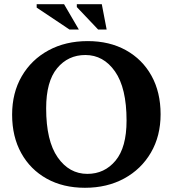

<svg xmlns="http://www.w3.org/2000/svg" viewBox="-20 -878 820 911"><path d="M396.5 -683Q499.5 -683 577.5 -639.8Q655.5 -596.5 698.8 -518.5Q742 -440.5 742 -336Q742 -232.5 696 -153.8Q650 -75 569 -31Q488 13 383 13Q279.5 13 201.8 -30.2Q124 -73.5 80.8 -151.5Q37.5 -229.5 37.5 -334Q37.5 -437.5 83.2 -516.2Q129 -595 210 -639Q291 -683 396.5 -683ZM394.5 -53Q476 -53 528.2 -115.8Q580.5 -178.5 580.5 -306Q580.5 -460.5 525.8 -538.8Q471 -617 385 -617Q303 -617 251 -554.2Q199 -491.5 199 -364Q199 -209.5 253.8 -131.2Q308.5 -53 394.5 -53ZM354 -738H309.5L154 -842V-858H284ZM486 -738H445.5L344.5 -844.5V-858H463Z"/></svg>

Font: Newsreader 16pt
Style: Bold
Weight: 700
Designer: Hugues Gentile
Foundry: Production Type
Version: Version 1.003; ttfautohint (v1.8.3)